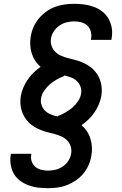

<svg xmlns="http://www.w3.org/2000/svg" viewBox="-20 -843 640 1006"><path d="M232 143Q206 143 180 140Q154 137 130 128Q106 119 86 104.5Q66 90 53.5 69Q41 48 36.5 22Q32 -4 36 -30Q36 -32 36.5 -34Q37 -36 37 -37H144Q144 -37 144 -36Q144 -35 144 -34Q140 -15 146 2.5Q152 20 165 31Q178 42 196 46.5Q214 51 232 51Q252 51 272 46Q292 41 309.5 29Q327 17 338.5 -1Q350 -19 353 -39Q356 -59 350 -77Q344 -95 331 -108Q318 -121 301 -128.5Q284 -136 265.5 -141Q247 -146 228.5 -150.5Q210 -155 193 -162Q176 -169 160 -178.5Q144 -188 131 -201Q118 -214 108.5 -230Q99 -246 93.5 -263.5Q88 -281 87 -300.5Q86 -320 89 -340Q93 -362 102 -383.5Q111 -405 124.5 -425Q138 -445 155.5 -462Q173 -479 193 -493Q177 -506 165 -524Q153 -542 146.5 -562.5Q140 -583 138.5 -605.5Q137 -628 141 -651Q145 -677 155.5 -701Q166 -725 183 -745.5Q200 -766 222 -782Q244 -798 268.5 -807Q293 -816 318.5 -819.5Q344 -823 369 -823Q396 -823 422 -819.5Q448 -816 472 -807Q496 -798 516 -782.5Q536 -767 548.5 -745Q561 -723 565.5 -697Q570 -671 565 -644Q565 -642 564.5 -639Q564 -636 563 -634H456Q457 -635 457 -636.5Q457 -638 457 -639Q461 -658 456 -677Q451 -696 438 -708.5Q425 -721 406.5 -726Q388 -731 369 -731Q349 -731 329 -726Q309 -721 291.5 -709Q274 -697 262 -679Q250 -661 247 -641Q244 -621 250 -603Q256 -585 269 -572Q282 -559 299 -551.5Q316 -544 334.5 -539Q353 -534 371.5 -529.5Q390 -525 407 -518Q424 -511 440 -501.5Q456 -492 469 -479Q482 -466 491.5 -450.5Q501 -435 506.5 -417Q512 -399 513 -379.5Q514 -360 511 -340Q507 -318 498 -296.5Q489 -275 475.5 -255Q462 -235 444.5 -218Q427 -201 407 -187Q423 -174 435 -156Q447 -138 453.5 -117Q460 -96 461.5 -73.5Q463 -51 459 -29Q455 -3 444.5 21Q434 45 417.5 65.5Q401 86 378.5 101.5Q356 117 332 126.5Q308 136 282.5 139.5Q257 143 232 143ZM284 -232 283 -235Q304 -243 323.5 -254Q343 -265 359.5 -279.5Q376 -294 389 -313Q402 -332 405 -353Q408 -372 401.5 -389.5Q395 -407 382 -419Q369 -431 351.5 -437.5Q334 -444 316 -448L317 -445Q296 -437 276.5 -426Q257 -415 240.5 -400.5Q224 -386 211 -367Q198 -348 195 -327Q192 -308 198.5 -290.5Q205 -273 218 -261Q231 -249 248.5 -242.5Q266 -236 284 -232Z"/></svg>

Font: Iosevka Curly Slab SmBdExObl
Style: Regular
Weight: 600
Width: 7
Italic angle: -9°
Monospace: yes
Designer: Belleve Invis
Foundry: Belleve Invis
Version: Version 11.1.0; ttfautohint (v1.8.3)